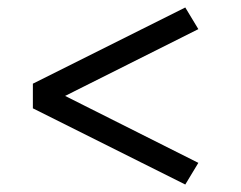

<svg xmlns="http://www.w3.org/2000/svg" viewBox="-20 -509 644 514"><path d="M476 -15 68 -219V-285L476 -489L511 -431L104 -227L105 -277L511 -73Z"/></svg>

Font: Lexend Exa Light
Style: Regular
Weight: 300
Designer: Bonnie Shaver-Troup, Thomas Jockin
Foundry: Lexend
Version: Version 1.007